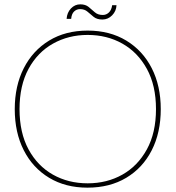

<svg xmlns="http://www.w3.org/2000/svg" viewBox="-20 -853 809 885"><path d="M383 12Q282 12 206.5 -33.5Q131 -79 89.5 -160.5Q48 -242 48 -350Q48 -457 89.5 -538.5Q131 -620 206.5 -666Q282 -712 384 -712Q486 -712 562 -666Q638 -620 679.5 -538.5Q721 -457 721 -350Q721 -242 679.5 -160.5Q638 -79 562 -33.5Q486 12 383 12ZM384 -8Q473 -8 544 -48Q615 -88 657 -164.5Q699 -241 699 -350Q699 -459 657 -535.5Q615 -612 544 -652Q473 -692 384 -692Q296 -692 224.5 -652Q153 -612 111.5 -535.5Q70 -459 70 -350Q70 -241 111.5 -164.5Q153 -88 224 -48Q295 -8 384 -8ZM452 -763Q427 -763 412 -775Q397 -787 383.5 -799Q370 -811 349 -811Q333 -811 321.5 -800Q310 -789 308 -766H287Q289 -795 307 -814Q325 -833 350 -833Q374 -833 388.5 -821Q403 -809 417 -796.5Q431 -784 454 -784Q470 -784 482 -795.5Q494 -807 497 -829H517Q516 -802 497 -782.5Q478 -763 452 -763Z"/></svg>

Font: DM Sans 24pt Thin
Style: Regular
Weight: 250
Designer: Colophon Foundry, Jonny Pinhorn
Foundry: Colophon Foundry
Version: Version 4.004;gftools[0.9.30]